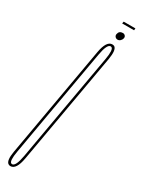

<svg xmlns="http://www.w3.org/2000/svg" viewBox="-239 -811 618 837"><g transform="rotate(30 69.5 -392.0)"><path d="M-6 4Q-12 4 -16.5 1Q-32.5 -9 -24 -58Q-13.5 -120 25 -337Q63 -553 74 -615.5Q85 -678 114 -678Q120 -678 124.5 -675.5Q140.5 -665 132 -615Q121 -552 83 -337Q44.5 -120 33.8 -58Q23 4 -6 4ZM-4 -7Q14 -7 24.2 -65Q34.5 -123 72 -337Q109.5 -550 120 -608.5Q129 -660 116 -666Q114 -667 112 -667Q94 -667 83.8 -608.5Q73.5 -550 36 -337Q-1.5 -123 -11.5 -65Q-20.5 -14 -8 -8Q-6 -7 -4 -7ZM123 -707Q115.5 -707 110.5 -712.5Q105.5 -718 107 -726Q110.5 -744 129 -744Q136 -744 140.8 -738.8Q145.5 -733.5 144 -726Q142.5 -718.5 136.5 -712.8Q130.5 -707 123 -707ZM105 -778.5 107 -788.5H166L165 -778.5Z"/></g></svg>

Font: Anybody UltraCondensed Thin
Style: Italic
Weight: 100
Width: 1
Italic angle: -10°
Designer: Tyler Finck
Foundry: Etcetera Type Company
Version: Version 1.010; ttfautohint (v1.8.3) -l 8 -r 50 -G 200 -x 14 